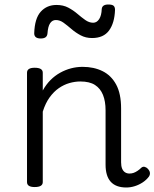

<svg xmlns="http://www.w3.org/2000/svg" viewBox="-20 -816 686 853"><path d="M541 17Q518 17 500.5 10.5Q483 4 471.5 -9Q460 -22 454.5 -41Q449 -60 449 -84V-326Q449 -366 437.5 -394.5Q426 -423 402 -438.5Q378 -454 337 -454Q313 -454 288.5 -447Q264 -440 241.5 -424.5Q219 -409 200.5 -383.5Q182 -358 170 -320V-7Q170 4 161 9.5Q152 15 134 15Q117 15 108.5 9.5Q100 4 100 -7V-493Q100 -504 108.5 -509.5Q117 -515 134 -515Q152 -515 161 -509.5Q170 -504 170 -493V-414Q185 -441 204.5 -460.5Q224 -480 247.5 -493Q271 -506 296 -512.5Q321 -519 347 -519Q397 -519 435.5 -500Q474 -481 496 -440.5Q518 -400 518 -334V-95Q518 -78 522.5 -67Q527 -56 535.5 -50.5Q544 -45 555 -45Q565 -45 573.5 -48Q582 -51 591 -57Q600 -63 608 -71Q615 -77 623.5 -74.5Q632 -72 638 -65Q645 -57 646 -48.5Q647 -40 642 -32Q631 -17 614.5 -6Q598 5 579 11Q560 17 541 17ZM161 -645Q132 -645 132 -668Q134 -734 161 -764Q188 -794 231 -794Q261 -794 283.5 -782Q306 -770 324 -754.5Q342 -739 359 -727Q376 -715 394 -715Q410 -715 420.5 -731Q431 -747 432 -776Q434 -796 461 -796Q478 -796 484.5 -790.5Q491 -785 491 -772Q489 -714 464.5 -680.5Q440 -647 389 -647Q361 -647 338.5 -659Q316 -671 297.5 -687Q279 -703 262.5 -715Q246 -727 228 -727Q212 -727 202.5 -712.5Q193 -698 191 -668Q190 -656 182.5 -650.5Q175 -645 161 -645Z"/></svg>

Font: Playwrite BE WAL Light
Style: Regular
Weight: 300
Version: Version 1.002